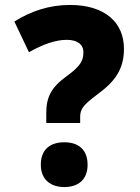

<svg xmlns="http://www.w3.org/2000/svg" viewBox="-20 -744 565 776"><path d="M167 -287V-247H304V-271C304 -304 317 -320 373 -362C447 -416 481 -466 481 -547C481 -654 403 -724 263 -724C179 -724 105 -699 38 -657L97 -533C154 -565 204 -583 250 -583C292 -583 317 -565 317 -533C317 -499 306 -477 248 -435C186 -390 167 -350 167 -287ZM145 -78C145 -17 186 12 240 12C294 12 334 -16 334 -78C334 -142 294 -169 240 -169C185 -169 145 -142 145 -78Z"/></svg>

Font: Noto Sans Bengali SemiCondensed ExtraBold
Style: Regular
Weight: 800
Width: 4
Designer: Joana Ranito - Universal Thirst; Jelle Bosma - Monotype Design Team
Foundry: Universal Thirst ehf.
Version: Version 3.000